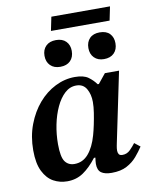

<svg xmlns="http://www.w3.org/2000/svg" viewBox="-89 -855 743 935"><g transform="rotate(-10 283.0 -387.5)"><path d="M168 14Q131 14 100 -3Q69 -20 49.5 -59Q30 -98 30 -163Q30 -232 52 -290Q74 -348 110.5 -390.5Q147 -433 194 -456.5Q241 -480 291 -480Q335 -480 357.5 -463.5Q380 -447 395 -426H401L439 -473H509L437 -127Q437 -127 434.5 -114.5Q432 -102 432 -91Q432 -81 436.5 -73.5Q441 -66 455 -66Q477 -66 493 -82Q509 -98 520 -113L548 -91Q533 -68 513 -44.5Q493 -21 463 -5Q433 11 388 11Q354 11 336.5 -1.5Q319 -14 319 -45Q319 -52 320 -60Q321 -68 322 -76H315Q282 -33 247.5 -9.5Q213 14 168 14ZM217 -63Q258 -63 286 -95.5Q314 -128 330 -185Q336 -206 342 -234.5Q348 -263 352.5 -292Q357 -321 357 -345Q357 -383 341 -410.5Q325 -438 291 -438Q259 -438 234 -415Q209 -392 191 -353.5Q173 -315 163.5 -268Q154 -221 154 -172Q154 -108 170.5 -85.5Q187 -63 217 -63ZM231 -541Q200 -541 182 -559Q164 -577 164 -607Q164 -637 182 -655Q200 -673 232 -673Q264 -673 281.5 -655Q299 -637 299 -608Q299 -577 281 -559Q263 -541 231 -541ZM447 -541Q417 -541 399 -559Q381 -577 381 -607Q381 -637 398.5 -655Q416 -673 448 -673Q481 -673 498 -655Q515 -637 515 -608Q515 -577 497 -559Q479 -541 447 -541ZM506 -721H216L230 -789H520Z"/></g></svg>

Font: STIX Two Text SemiBold
Style: Italic
Weight: 600
Italic angle: -12°
Designer: Ross Mills, John Hudson & Paul Hanslow, Tiro Typeworks Ltd; with prior portions MicroPress Inc. and Coen Hoffman, Elsevi
Foundry: Tiro Typeworks Ltd
Version: Version 2.13 b171